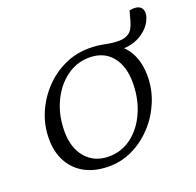

<svg xmlns="http://www.w3.org/2000/svg" viewBox="-124 -823 980 962"><g transform="rotate(-20 366.5 -342.0)"><path d="M662.1 -690.4Q683.6 -695.3 699.7 -692.4Q715.8 -689.5 724.6 -679.2Q733.4 -668.9 733.4 -651.4Q733.4 -627 713.4 -596.2Q693.4 -565.4 653.3 -543.5Q613.3 -521.5 555.7 -521.5L552.7 -537.1Q592.8 -508.8 613.8 -461.4Q634.8 -414.1 634.8 -352.5Q634.8 -281.2 607.9 -216.3Q581.1 -151.4 534.2 -100.6Q487.3 -49.8 427.2 -20.5Q367.2 8.8 299.8 8.8Q226.6 8.8 173.3 -19.5Q120.1 -47.9 91.3 -100.1Q62.5 -152.3 62.5 -222.7Q62.5 -294.9 89.8 -359.4Q117.2 -423.8 164.6 -474.1Q211.9 -524.4 273.9 -553.2Q335.9 -582 406.2 -582Q448.2 -582 487.8 -573.7Q527.3 -565.4 561.5 -565.4Q593.8 -565.4 615.7 -581.5Q637.7 -597.7 649.4 -643.6ZM316.4 -38.1Q383.8 -38.1 437.5 -78.6Q491.2 -119.1 522.5 -189.5Q553.7 -259.8 553.7 -345.7Q553.7 -434.6 510.7 -486.3Q467.8 -538.1 390.6 -538.1Q323.2 -538.1 268.1 -497.1Q212.9 -456.1 180.7 -386.7Q148.4 -317.4 148.4 -231.4Q148.4 -143.6 193.8 -90.8Q239.3 -38.1 316.4 -38.1Z"/></g></svg>

Font: Crimson Pro Light
Style: Italic
Weight: 300
Italic angle: -12°
Designer: Jacques Le Bailly
Foundry: Baron von Fonthausen
Version: Version 1.003